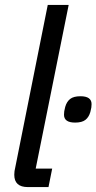

<svg xmlns="http://www.w3.org/2000/svg" viewBox="-20 -760 392 780"><path d="M93 0Q38 0 38 -50Q38 -58 39 -65Q40 -72 42 -80L174 -740H259L125 -75H192L177 0ZM285 -262Q240 -262 240 -294Q240 -301 241 -308Q242 -315 245 -326Q251 -347 265 -358Q279 -369 307 -369Q352 -369 352 -337Q352 -330 351 -323Q350 -316 347 -305Q341 -284 327 -273Q313 -262 285 -262Z"/></svg>

Font: IBM Plex Sans Condensed Text
Style: Italic
Weight: 450
Width: 3
Italic angle: -11°
Designer: Mike Abbink, Paul van der Laan, Pieter van Rosmalen
Foundry: Bold Monday
Version: Version 1.1